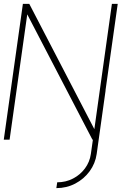

<svg xmlns="http://www.w3.org/2000/svg" viewBox="-30 -720 660 990"><path d="M-10.5 0 88 -700H121L456.5 -54L484.5 -254L547 -700H577L514 -254H514.5L468.5 74Q461.5 123 432.2 163Q403 203 358.2 226.5Q313.5 250 260.5 250L265 220Q309 220 346.2 200.8Q383.5 181.5 408 148.5Q432.5 115.5 438.5 74L449 0H446.5L110.5 -646L19.5 0Z"/></svg>

Font: Urbanist Thin
Style: Italic
Weight: 100
Italic angle: -8°
Designer: Corey Hu
Foundry: Corey Hu
Version: Version 1.321; ttfautohint (v1.8.4.7-5d5b)